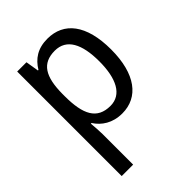

<svg xmlns="http://www.w3.org/2000/svg" viewBox="-224 -657 1008 1008"><g transform="rotate(-45 279.5 -153.0)"><path d="M312 -546C239 -546 194 -514 163 -463H159L147 -536H78V240H163V13C163 -11 160 -45 158 -69H163C192 -24 241 10 313 10C433 10 509 -88 509 -269C509 -454 433 -546 312 -546ZM295 -474C382 -474 421 -398 421 -269C421 -142 381 -62 297 -62C198 -62 163 -132 163 -268V-286C164 -413 201 -474 295 -474Z"/></g></svg>

Font: Noto Sans Ethiopic SemiCondensed
Style: Regular
Weight: 400
Width: 4
Designer: Monotype Design Team
Foundry: Monotype Imaging Inc.
Version: Version 2.102